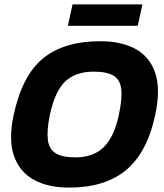

<svg xmlns="http://www.w3.org/2000/svg" viewBox="-20 -841 744 871"><path d="M288 -724 309 -821H626L605 -724ZM293 10Q197 10 132.5 -26Q68 -62 43 -135Q18 -208 42 -319Q80 -498 175 -576Q270 -654 435 -654Q531 -654 595.5 -618.5Q660 -583 684.5 -509Q709 -435 684 -319Q648 -150 552.5 -70Q457 10 293 10ZM322 -127Q403 -127 450.5 -173.5Q498 -220 519 -319Q535 -394 530 -437Q525 -480 494.5 -498Q464 -516 405 -516Q323 -516 276 -471.5Q229 -427 206 -319Q192 -250 197 -207.5Q202 -165 232 -146Q262 -127 322 -127Z"/></svg>

Font: Kanit SemiBold
Style: Italic
Weight: 600
Italic angle: -12°
Designer: Katatrad Team
Foundry: CadsonDemak
Version: Version 2.000; ttfautohint (v1.8.3)